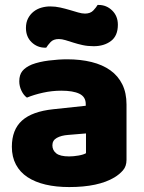

<svg xmlns="http://www.w3.org/2000/svg" viewBox="-20 -741 584 777"><path d="M260 -108Q277 -108 297.5 -111.5Q318 -115 328 -121V-201L256 -195Q228 -193 210 -183Q192 -173 192 -153Q192 -133 207.5 -120.5Q223 -108 260 -108ZM252 -501Q306 -501 350.5 -490Q395 -479 426.5 -456.5Q458 -434 475 -399.5Q492 -365 492 -318V-94Q492 -68 477.5 -51.5Q463 -35 443 -23Q378 16 260 16Q207 16 164.5 6Q122 -4 91.5 -24Q61 -44 44.5 -75Q28 -106 28 -147Q28 -216 69 -253Q110 -290 196 -299L327 -313V-320Q327 -349 301.5 -361.5Q276 -374 228 -374Q191 -374 154.5 -366Q118 -358 89 -346Q76 -355 67 -373.5Q58 -392 58 -412Q58 -438 70.5 -453.5Q83 -469 109 -480Q138 -491 177.5 -496Q217 -501 252 -501ZM183 -715Q204 -715 224 -710.5Q244 -706 262.5 -700.5Q281 -695 296.5 -690.5Q312 -686 324 -686Q346 -686 358 -699Q370 -712 375 -721H379Q411 -721 434 -698.5Q457 -676 457 -641Q457 -596 429 -575Q401 -554 359 -554Q335 -554 314.5 -558.5Q294 -563 277 -568.5Q260 -574 245 -578.5Q230 -583 218 -583Q196 -583 184.5 -570.5Q173 -558 167 -548H163Q131 -548 108 -570Q85 -592 85 -628Q85 -650 93.5 -666.5Q102 -683 116 -694Q130 -705 147.5 -710Q165 -715 183 -715Z"/></svg>

Font: Baloo Da 2 ExtraBold
Style: Regular
Weight: 800
Designer: Noopur Datye, Sulekha Rajkumar and Ek Type
Foundry: Ek Type
Version: Version 1.640;hotconv 1.0.111;makeotfexe 2.5.65597; ttfautoh